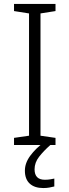

<svg xmlns="http://www.w3.org/2000/svg" viewBox="-20 -734 351 972"><path d="M261 0H51V-36L127 -47V-666L51 -678V-714H261V-678L185 -666V-47L261 -36ZM155 123Q155 176 207 176Q222 176 234 174Q246 172 255 170V210Q243 213 229.5 215.5Q216 218 199 218Q155 218 130.5 195.5Q106 173 106 130Q106 91 133.5 54Q161 17 202 -13L235 0Q201 30 178 59.5Q155 89 155 123Z"/></svg>

Font: Noto Sans Bengali UI Light
Style: Regular
Weight: 300
Designer: Jelle Bosma - Monotype Design Team
Foundry: Monotype Imaging Inc.
Version: Version 2.003; ttfautohint (v1.8.4.7-5d5b)